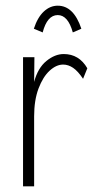

<svg xmlns="http://www.w3.org/2000/svg" viewBox="-20 -654 353 675"><path d="M61 1V-453H101L100 -366Q113 -415 143 -439.5Q173 -464 204 -464Q258 -464 287 -414L272 -377Q254 -404 237 -415.5Q220 -427 202 -427Q178 -427 154.5 -405.5Q131 -384 115.5 -343Q100 -302 100 -245V1ZM130 -540 99 -553Q112 -593 134 -613.5Q156 -634 183 -634Q239 -634 266 -553L236 -540Q219 -601 183 -601Q146 -601 130 -540Z"/></svg>

Font: Inconsolata ExtraCondensed Light
Style: Regular
Weight: 300
Width: 2
Monospace: yes
Designer: Raph Levien, Cyreal, Brenton Simpson
Foundry: Raph Levien, Cyreal, Google
Version: Version 3.100; ttfautohint (v1.8.4.7-5d5b)